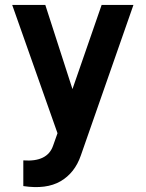

<svg xmlns="http://www.w3.org/2000/svg" viewBox="-20 -545 595 784"><path d="M75.2 109.9Q173.8 117.2 196.8 49.8L214.8 -1L29.8 -524.9H165L275.9 -181.2L395 -524.9H524.9L310.1 89.8Q285.6 161.1 227.3 195.1Q168.9 229 75.2 214.8Z"/></svg>

Font: Miedinger*
Style: Bold
Weight: 700
Version: Version 001.000